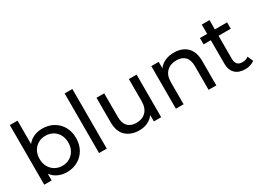

<svg xmlns="http://www.w3.org/2000/svg" viewBox="-31 -1402 2795 2069"><g transform="rotate(-30 1366.5 -368.0)"><path d="M372 6Q314 6 265 -16.5Q216 -39 183 -83V0H91V-742H187V-451Q220 -493 268 -514Q316 -535 372 -535Q449 -535 509.5 -501.5Q570 -468 605 -407Q640 -346 640 -265Q640 -184 605 -123Q570 -62 509.5 -28Q449 6 372 6ZM364 -78Q415 -78 455.5 -101.5Q496 -125 519.5 -167Q543 -209 543 -265Q543 -321 519.5 -363Q496 -405 455.5 -428Q415 -451 364 -451Q314 -451 273.5 -428Q233 -405 209.5 -363Q186 -321 186 -265Q186 -209 209.5 -167Q233 -125 273.5 -101.5Q314 -78 364 -78Z M773 0V-742H869V0Z M1275 6Q1173 6 1110 -51Q1047 -108 1047 -225V-530H1143V-236Q1143 -158 1180.5 -119Q1218 -80 1286 -80Q1361 -80 1405.5 -125.5Q1450 -171 1450 -256V-530H1546V0H1455V-79Q1425 -38 1378 -16Q1331 6 1275 6Z M1729 0V-530H1821V-450Q1851 -491 1900 -513Q1949 -535 2012 -535Q2076 -535 2126 -510Q2176 -485 2204 -434Q2232 -383 2232 -305V0H2136V-294Q2136 -372 2098.5 -410.5Q2061 -449 1993 -449Q1917 -449 1871 -404Q1825 -359 1825 -273V0Z M2592 6Q2512 6 2468 -37Q2424 -80 2424 -160V-451H2334V-530H2424V-646H2520V-530H2672V-451H2520V-164Q2520 -75 2603 -75Q2648 -75 2678 -100L2708 -31Q2686 -13 2655.5 -3.5Q2625 6 2592 6Z"/></g></svg>

Font: Montserrat Medium
Style: Regular
Weight: 500
Designer: Julieta Ulanovsky
Foundry: Julieta Ulanovsky
Version: Version 9.000; ttfautohint (v1.8.4.7-5d5b)